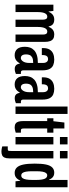

<svg xmlns="http://www.w3.org/2000/svg" viewBox="836 -1600 960 2672"><g transform="rotate(90 1316.0 -264.0)"><path d="M45 0V-527H132L140 -461H144Q156 -489 172 -506Q188 -523 208 -531Q228 -539 252 -539Q292 -539 316 -520.5Q340 -502 348 -461H353Q365 -489 380 -506Q395 -523 415 -531Q435 -539 459 -539Q496 -539 518.5 -525Q541 -511 552 -481.5Q563 -452 563 -404V0H461V-375Q461 -390 459.5 -402Q458 -414 453.5 -423Q449 -432 440 -437Q431 -442 418 -442Q398 -442 384 -427.5Q370 -413 362.5 -383.5Q355 -354 355 -308V0H254V-375Q254 -390 252 -402Q250 -414 245.5 -423Q241 -432 232.5 -437Q224 -442 211 -442Q191 -442 177 -427.5Q163 -413 155.5 -383.5Q148 -354 148 -308V0Z M749 12Q721 12 699 3Q677 -6 661.5 -24Q646 -42 638.5 -69Q631 -96 631 -131Q631 -170 642.5 -202.5Q654 -235 680 -259.5Q706 -284 749.5 -297.5Q793 -311 856 -311V-382Q856 -404 850 -419.5Q844 -435 832 -444Q820 -453 803 -453Q779 -453 767 -442Q755 -431 750.5 -413.5Q746 -396 746 -374V-366H650Q649 -370 649 -374.5Q649 -379 649 -384Q649 -440 669.5 -474Q690 -508 726.5 -523.5Q763 -539 809 -539Q853 -539 887 -524.5Q921 -510 940 -474Q959 -438 959 -372V-108Q959 -92 965.5 -83.5Q972 -75 985 -75H1009V-5Q994 2 975.5 6.5Q957 11 938 11Q915 11 899.5 2Q884 -7 876 -23Q868 -39 866 -58H860Q850 -39 835 -23Q820 -7 799 2.5Q778 12 749 12ZM788 -74Q801 -74 813 -82Q825 -90 835 -105Q845 -120 850.5 -141.5Q856 -163 856 -191V-246Q806 -246 780.5 -232.5Q755 -219 746 -197Q737 -175 737 -148Q737 -124 742.5 -107.5Q748 -91 759.5 -82.5Q771 -74 788 -74Z M1156 12Q1128 12 1106 3Q1084 -6 1068.5 -24Q1053 -42 1045.5 -69Q1038 -96 1038 -131Q1038 -170 1049.5 -202.5Q1061 -235 1087 -259.5Q1113 -284 1156.5 -297.5Q1200 -311 1263 -311V-382Q1263 -404 1257 -419.5Q1251 -435 1239 -444Q1227 -453 1210 -453Q1186 -453 1174 -442Q1162 -431 1157.5 -413.5Q1153 -396 1153 -374V-366H1057Q1056 -370 1056 -374.5Q1056 -379 1056 -384Q1056 -440 1076.5 -474Q1097 -508 1133.5 -523.5Q1170 -539 1216 -539Q1260 -539 1294 -524.5Q1328 -510 1347 -474Q1366 -438 1366 -372V-108Q1366 -92 1372.5 -83.5Q1379 -75 1392 -75H1416V-5Q1401 2 1382.5 6.5Q1364 11 1345 11Q1322 11 1306.5 2Q1291 -7 1283 -23Q1275 -39 1273 -58H1267Q1257 -39 1242 -23Q1227 -7 1206 2.5Q1185 12 1156 12ZM1195 -74Q1208 -74 1220 -82Q1232 -90 1242 -105Q1252 -120 1257.5 -141.5Q1263 -163 1263 -191V-246Q1213 -246 1187.5 -232.5Q1162 -219 1153 -197Q1144 -175 1144 -148Q1144 -124 1149.5 -107.5Q1155 -91 1166.5 -82.5Q1178 -74 1195 -74Z M1463 0V-724H1566V0Z M1753 12Q1718 12 1698.5 -2.5Q1679 -17 1672 -43.5Q1665 -70 1665 -104V-441H1626V-527H1667L1685 -680H1768V-527H1826V-441H1768V-117Q1768 -95 1773 -85Q1778 -75 1793 -75H1826V-3Q1813 1 1800 4.5Q1787 8 1775.5 10Q1764 12 1753 12Z M1887 -618V-724H1990V-618ZM1887 0V-527H1990V0Z M2081 -618V-724H2184V-618ZM2088 196Q2080 196 2065.5 194.5Q2051 193 2037.5 190Q2024 187 2017 184V108H2056Q2074 108 2077.5 98Q2081 88 2081 60V-527H2184V89Q2184 130 2172.5 154Q2161 178 2139 187Q2117 196 2088 196Z M2386 12Q2342 12 2313 -16.5Q2284 -45 2270.5 -106.5Q2257 -168 2257 -267Q2257 -364 2269.5 -423.5Q2282 -483 2310.5 -511Q2339 -539 2383 -539Q2408 -539 2426.5 -530.5Q2445 -522 2458 -506Q2471 -490 2479 -468H2484V-724H2586V0H2503L2496 -65H2491Q2481 -34 2455 -11Q2429 12 2386 12ZM2422 -80Q2445 -80 2458.5 -97.5Q2472 -115 2478 -149Q2484 -183 2484 -233V-288Q2484 -328 2480 -357Q2476 -386 2468.5 -404.5Q2461 -423 2448.5 -432Q2436 -441 2420 -441Q2401 -441 2388.5 -425.5Q2376 -410 2369.5 -376.5Q2363 -343 2363 -288V-233Q2363 -180 2369 -146Q2375 -112 2388 -96Q2401 -80 2422 -80Z"/></g></svg>

Font: Archivo ExtraCondensed SemiBold
Style: Regular
Weight: 600
Width: 2
Designer: Hector Gatti
Foundry: Omnibus-Type
Version: Version 2.001